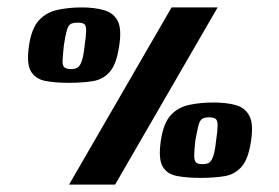

<svg xmlns="http://www.w3.org/2000/svg" viewBox="-20 -480 752 517"><path d="M566 -460 290 17H166L442 -460ZM656 -101Q649 -52 630.5 -31Q612 -10 584 -5.5Q556 -1 520 -1Q484 -1 457 -6Q430 -11 418 -31.5Q406 -52 413 -101Q420 -148 439.5 -169.5Q459 -191 489 -197.5Q519 -204 555 -204Q590 -204 615 -197Q640 -190 651.5 -168Q663 -146 656 -101ZM562 -102Q566 -129 566 -142.5Q566 -156 560.5 -160Q555 -164 543 -164Q531 -164 524.5 -160Q518 -156 514.5 -142.5Q511 -129 506 -102Q503 -74 503 -60.5Q503 -47 508 -42.5Q513 -38 525 -38Q538 -38 544 -42.5Q550 -47 554.5 -60.5Q559 -74 562 -102ZM301 -357Q294 -308 276 -287Q258 -266 230 -261.5Q202 -257 165 -257Q129 -257 102.5 -262Q76 -267 63.5 -287.5Q51 -308 58 -357Q65 -404 85 -425.5Q105 -447 135 -453.5Q165 -460 200 -460Q235 -460 260.5 -452.5Q286 -445 297 -423.5Q308 -402 301 -357ZM208 -358Q212 -385 212 -398.5Q212 -412 206.5 -415.5Q201 -419 189 -419Q177 -419 170.5 -415.5Q164 -412 160 -398.5Q156 -385 152 -358Q149 -330 148.5 -316.5Q148 -303 153.5 -298.5Q159 -294 171 -294Q183 -294 189.5 -298.5Q196 -303 200.5 -316.5Q205 -330 208 -358Z"/></svg>

Font: Genos ExtraBold
Style: Italic
Weight: 800
Italic angle: -8°
Version: Version 1.010